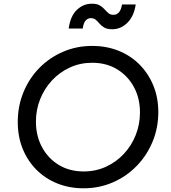

<svg xmlns="http://www.w3.org/2000/svg" viewBox="-20 -1005 921 1037"><path d="M431 12Q355 12 290 -14Q225 -40 177 -88Q129 -136 102.5 -201.5Q76 -267 76 -346Q76 -432 106.5 -506.5Q137 -581 191.5 -637Q246 -693 319.5 -725Q393 -757 478 -757Q555 -757 620 -731Q685 -705 733 -657Q781 -609 808 -543.5Q835 -478 835 -400Q835 -314 804 -239.5Q773 -165 718 -108.5Q663 -52 589.5 -20Q516 12 431 12ZM432 -79Q497 -79 552.5 -104.5Q608 -130 649 -174Q690 -218 713 -275.5Q736 -333 736 -398Q736 -474 703.5 -534.5Q671 -595 613 -630.5Q555 -666 478 -666Q413 -666 357.5 -640.5Q302 -615 261 -571Q220 -527 197 -469.5Q174 -412 174 -348Q174 -272 206.5 -211Q239 -150 297 -114.5Q355 -79 432 -79ZM586 -847Q559 -847 543.5 -856Q528 -865 518 -877Q508 -889 497.5 -898Q487 -907 470 -907Q454 -907 442.5 -894Q431 -881 427 -851H351Q360 -918 395 -951.5Q430 -985 476 -985Q503 -985 518.5 -976Q534 -967 544.5 -955Q555 -943 565.5 -934Q576 -925 593 -925Q630 -925 639 -981H713Q704 -918 668.5 -882.5Q633 -847 586 -847Z"/></svg>

Font: Plus Jakarta Sans Medium
Style: Italic
Weight: 500
Italic angle: -8°
Designer: Gumpita Rahayu
Foundry: Tokotype
Version: Version 2.071; ttfautohint (v1.8.4.7-5d5b);gftools[0.9.29]